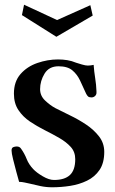

<svg xmlns="http://www.w3.org/2000/svg" viewBox="-20 -791 486 814"><path d="M422 -147Q422 -100 402 -70.5Q382 -41 349 -25Q316 -9 277.5 -3Q239 3 201 3Q176 3 152 -2Q128 -7 104 -13Q94 -15 83 -17.5Q72 -20 61 -20Q57 -34 49.5 -61.5Q42 -89 35.5 -115.5Q29 -142 29 -153Q29 -164 36 -167Q43 -170 51 -170Q63 -170 69 -161Q84 -140 93 -117Q102 -94 121 -74Q135 -59 161.5 -43.5Q188 -28 209 -28Q254 -28 276.5 -49Q299 -70 299 -116Q299 -147 280 -168Q261 -189 231.5 -206Q202 -223 169 -239.5Q136 -256 106.5 -276Q77 -296 58 -324.5Q39 -353 39 -394Q39 -445 67 -477Q95 -509 138.5 -524Q182 -539 226 -539Q246 -539 265 -536Q284 -533 303 -525Q312 -522 327.5 -517.5Q343 -513 352 -513Q365 -513 377 -516Q379 -488 383.5 -460Q388 -432 389 -404V-401Q390 -391 383.5 -384.5Q377 -378 368 -378Q358 -378 353.5 -382Q349 -386 345 -394Q332 -423 319.5 -449.5Q307 -476 286.5 -493Q266 -510 228 -510Q188 -510 169 -479Q150 -448 150 -413Q150 -385 171 -365Q192 -345 214 -333Q241 -319 276.5 -302Q312 -285 345 -263Q378 -241 400 -212.5Q422 -184 422 -147ZM373 -725 219 -635 73 -727 82 -771 222 -706 363 -769Z"/></svg>

Font: Kaisei HarunoUmi
Style: Bold
Weight: 700
Designer: Font-Kai, 金井和夫
Foundry: KAZUO KANAI
Version: Version 5.003